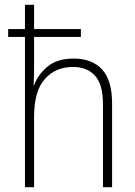

<svg xmlns="http://www.w3.org/2000/svg" viewBox="-20 -780 564 800"><path d="M122 -760V-659H317V-626H122V-500Q122 -478 121.5 -461.5Q121 -445 120 -425H122Q138 -469 178 -502.5Q218 -536 287 -536Q364 -536 405.5 -490.5Q447 -445 447 -350V0H409V-346Q409 -428 376 -464.5Q343 -501 284 -501Q211 -501 166.5 -450.5Q122 -400 122 -293V0H84V-626H14V-659H84V-760Z"/></svg>

Font: Noto Sans Sinhala UI SemiCondensed ExtraLight
Style: Regular
Weight: 200
Width: 4
Designer: Jelle Bosma - Monotype Design Team
Foundry: Monotype Imaging Inc.
Version: Version 2.006; ttfautohint (v1.8.4.7-5d5b)